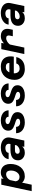

<svg xmlns="http://www.w3.org/2000/svg" viewBox="1858 -2514 786 4639"><g transform="rotate(-90 2250.5 -195.0)"><path d="M395 -568Q466 -568 513.5 -538.5Q561 -509 584.5 -457Q608 -405 608 -336Q608 -263 588 -199.5Q568 -136 529 -88.5Q490 -41 433.5 -14.5Q377 12 304 12Q263 12 222.5 -5.5Q182 -23 156 -53L107 178H-49L107 -556H258L249 -501Q277 -532 315 -550Q353 -568 395 -568ZM291 -116Q339 -116 374.5 -144.5Q410 -173 429.5 -220Q449 -267 449 -320Q449 -351 441.5 -378.5Q434 -406 414 -423Q394 -440 357 -440Q315 -440 278.5 -414.5Q242 -389 219 -347L189 -209Q194 -167 221.5 -141.5Q249 -116 291 -116Z M1023 0 1039 -100 1093 -352Q1100 -384 1089 -408Q1078 -432 1053 -445Q1028 -458 993 -458Q946 -458 914.5 -439.5Q883 -421 876 -379H725Q731 -435 768.5 -477.5Q806 -520 866 -544Q926 -568 1000 -568Q1087 -568 1147 -538.5Q1207 -509 1232.5 -455.5Q1258 -402 1243 -329L1174 0ZM876 12Q825 12 784 -9Q743 -30 719.5 -66Q696 -102 696 -147Q696 -218 730 -259Q764 -300 820.5 -317.5Q877 -335 945 -335H1104L1081 -227L938 -226Q898 -226 876 -209.5Q854 -193 854 -164Q854 -140 871.5 -125.5Q889 -111 920 -111Q965 -111 1001.5 -133.5Q1038 -156 1069 -199L1064 -94Q1027 -37 984 -12.5Q941 12 876 12Z M1610 12Q1556 12 1509 -2Q1462 -16 1426.5 -43Q1391 -70 1371 -109.5Q1351 -149 1351 -199H1505Q1505 -154 1534 -127.5Q1563 -101 1615 -101Q1658 -101 1679.5 -116Q1701 -131 1701 -154Q1701 -175 1680 -188.5Q1659 -202 1626 -212.5Q1593 -223 1556.5 -235Q1520 -247 1487 -265Q1454 -283 1433 -312Q1412 -341 1412 -385Q1412 -443 1443.5 -484Q1475 -525 1531.5 -546.5Q1588 -568 1661 -568Q1730 -568 1784 -546Q1838 -524 1870 -482Q1902 -440 1904 -380H1750Q1748 -416 1721 -435.5Q1694 -455 1656 -455Q1616 -455 1593.5 -440.5Q1571 -426 1571 -401Q1571 -379 1592 -365Q1613 -351 1646 -340.5Q1679 -330 1716 -318Q1753 -306 1785.5 -288Q1818 -270 1839 -241Q1860 -212 1860 -166Q1860 -112 1830 -72Q1800 -32 1744.5 -10Q1689 12 1610 12Z M2260 12Q2206 12 2159 -2Q2112 -16 2076.5 -43Q2041 -70 2021 -109.5Q2001 -149 2001 -199H2155Q2155 -154 2184 -127.5Q2213 -101 2265 -101Q2308 -101 2329.5 -116Q2351 -131 2351 -154Q2351 -175 2330 -188.5Q2309 -202 2276 -212.5Q2243 -223 2206.5 -235Q2170 -247 2137 -265Q2104 -283 2083 -312Q2062 -341 2062 -385Q2062 -443 2093.5 -484Q2125 -525 2181.5 -546.5Q2238 -568 2311 -568Q2380 -568 2434 -546Q2488 -524 2520 -482Q2552 -440 2554 -380H2400Q2398 -416 2371 -435.5Q2344 -455 2306 -455Q2266 -455 2243.5 -440.5Q2221 -426 2221 -401Q2221 -379 2242 -365Q2263 -351 2296 -340.5Q2329 -330 2366 -318Q2403 -306 2435.5 -288Q2468 -270 2489 -241Q2510 -212 2510 -166Q2510 -112 2480 -72Q2450 -32 2394.5 -10Q2339 12 2260 12Z M2899 12Q2827 12 2768 -17Q2709 -46 2674.5 -101Q2640 -156 2640 -235Q2640 -305 2660.5 -365.5Q2681 -426 2721.5 -471.5Q2762 -517 2821 -542.5Q2880 -568 2958 -568Q3054 -568 3113.5 -529Q3173 -490 3195 -419.5Q3217 -349 3200 -254H2760L2784 -361H3049Q3051 -399 3026.5 -423Q3002 -447 2951 -447Q2893 -447 2859.5 -416Q2826 -385 2812 -338Q2798 -291 2798 -243Q2798 -206 2811 -176.5Q2824 -147 2849.5 -130Q2875 -113 2910 -113Q2966 -113 2997.5 -136Q3029 -159 3036 -194H3192Q3177 -131 3140 -84.5Q3103 -38 3043 -13Q2983 12 2899 12Z M3694 -278 3710 -353Q3718 -391 3703 -414.5Q3688 -438 3648 -438Q3603 -438 3557 -408Q3511 -378 3459 -304L3470 -435Q3506 -479 3541 -508.5Q3576 -538 3614 -553Q3652 -568 3697 -568Q3757 -568 3800.5 -543.5Q3844 -519 3862.5 -471.5Q3881 -424 3866 -353L3850 -278ZM3264 0 3382 -556H3532L3517 -456L3420 0Z M4273 0 4289 -100 4343 -352Q4350 -384 4339 -408Q4328 -432 4303 -445Q4278 -458 4243 -458Q4196 -458 4164.5 -439.5Q4133 -421 4126 -379H3975Q3981 -435 4018.5 -477.5Q4056 -520 4116 -544Q4176 -568 4250 -568Q4337 -568 4397 -538.5Q4457 -509 4482.5 -455.5Q4508 -402 4493 -329L4424 0ZM4126 12Q4075 12 4034 -9Q3993 -30 3969.5 -66Q3946 -102 3946 -147Q3946 -218 3980 -259Q4014 -300 4070.5 -317.5Q4127 -335 4195 -335H4354L4331 -227L4188 -226Q4148 -226 4126 -209.5Q4104 -193 4104 -164Q4104 -140 4121.5 -125.5Q4139 -111 4170 -111Q4215 -111 4251.5 -133.5Q4288 -156 4319 -199L4314 -94Q4277 -37 4234 -12.5Q4191 12 4126 12Z"/></g></svg>

Font: Azeret Mono Thin
Style: Bold Italic
Weight: 700
Italic angle: -12°
Version: Version 1.002